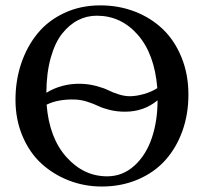

<svg xmlns="http://www.w3.org/2000/svg" viewBox="-20 -678 751 708"><path d="M151.9 -292Q161.6 -169.4 225.1 -98.6Q288.6 -27.8 375 -27.8Q432.1 -27.8 475.1 -66.7Q518.1 -105.5 539.6 -168.5Q561 -231.4 561 -308.1Q510.3 -266.1 440.9 -266.1Q411.1 -266.1 384.5 -272.7Q357.9 -279.3 341.6 -287.4Q325.2 -295.4 302.5 -302.7Q279.8 -310.1 256.8 -311Q194.3 -313 151.9 -292ZM560.1 -353Q549.8 -479.5 488 -549.8Q426.3 -620.1 336.9 -620.1Q300.3 -620.1 268.1 -603.8Q235.8 -587.4 209.5 -554.4Q183.1 -521.5 167.2 -465.3Q151.4 -409.2 150.9 -335.9Q208 -370.6 277.8 -369.1Q308.1 -368.2 335.4 -360.8Q362.8 -353.5 379.4 -345.2Q396 -336.9 417.5 -330.1Q439 -323.2 459 -323.2Q481.9 -323.2 510 -331.1Q538.1 -338.9 560.1 -353ZM37.1 -310.1Q37.1 -380.9 58.1 -443.6Q79.1 -506.3 118.2 -554.2Q157.2 -602.1 217 -630.1Q276.9 -658.2 350.1 -658.2Q418 -658.2 477.3 -635.3Q536.6 -612.3 580.3 -570.6Q624 -528.8 649.4 -466.3Q674.8 -403.8 674.8 -329.1Q674.8 -257.3 652.8 -195.6Q630.9 -133.8 590.3 -88.1Q549.8 -42.5 489 -16.4Q428.2 9.8 355 9.8Q291 9.8 233.4 -12.7Q175.8 -35.2 132.1 -75.4Q88.4 -115.7 62.7 -176.8Q37.1 -237.8 37.1 -310.1Z"/></svg>

Font: Common Serif Medium
Style: Regular
Weight: 500
Designer: Philipp H. Poll, Khaled Hosny
Foundry: Stefan Peev, Context Ltd.
Version: Version 1.026